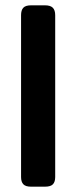

<svg xmlns="http://www.w3.org/2000/svg" viewBox="-20 -700 286 720"><path d="M59 -36V-643Q59 -662 67.5 -671Q76 -680 96 -680H149Q169 -680 178 -671Q187 -662 187 -643V-36Q187 -18 178.5 -9Q170 0 149 0H96Q76 0 67.5 -9Q59 -18 59 -36Z"/></svg>

Font: Mitr
Style: Regular
Weight: 400
Designer: Thanarat Vachiruckul
Foundry: Cadson Demak
Version: Version 1.003